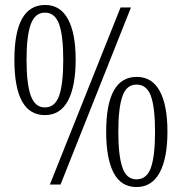

<svg xmlns="http://www.w3.org/2000/svg" viewBox="-20 -744 732 774"><path d="M38 -503Q38 -724 162 -724Q223 -724 254 -667Q285 -610 285 -503Q285 -396 254 -338Q223 -280 161 -280Q38 -280 38 -503ZM466 -714H508L224 0H181ZM235 -503Q235 -599 218.5 -646Q202 -693 161 -693Q121 -693 104 -646Q87 -599 87 -503Q87 -406 104 -358.5Q121 -311 161 -311Q202 -311 218.5 -358.5Q235 -406 235 -503ZM408 -213Q408 -434 531 -434Q593 -434 624 -377Q655 -320 655 -213Q655 -106 623.5 -48Q592 10 530 10Q468 10 438 -47.5Q408 -105 408 -213ZM605 -213Q605 -310 588.5 -356.5Q572 -403 530 -403Q490 -403 473.5 -356Q457 -309 457 -213Q457 -116 473.5 -68.5Q490 -21 530 -21Q572 -21 588.5 -68.5Q605 -116 605 -213Z"/></svg>

Font: Noto Serif CondLight
Style: Regular
Weight: 300
Width: 3
Designer: Monotype Design Team
Foundry: Monotype Imaging Inc.
Version: Version 1.001